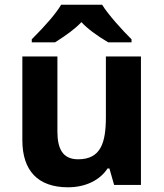

<svg xmlns="http://www.w3.org/2000/svg" viewBox="-20 -786 697 816"><path d="M312 -109C245 -109 224 -156 224 -227V-546H75V-190C75 -61 141 10 269 10C346 10 406 -22 437 -70H445L465 0H579V-546H430V-289C430 -180 409 -109 312 -109ZM414 -766H240C218 -729 176 -680 115 -619V-606H214C263 -637 301 -665 326 -692C351 -665 389 -636 440 -606H539V-619C503 -654 438 -726 414 -766Z"/></svg>

Font: Passageway
Style: Regular
Weight: 700
Foundry: Ascender Corporation
Version: Version 1.11